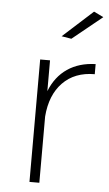

<svg xmlns="http://www.w3.org/2000/svg" viewBox="-53 -779 462 814"><g transform="rotate(5 177.5 -371.5)"><path d="M340 -522V-479Q255 -479 204 -426.5Q153 -374 146 -282V0H104V-521H146V-390Q171 -453 220.5 -486.5Q270 -520 340 -522ZM314 -743 355 -723 228 -620 186 -627Z"/></g></svg>

Font: Gontserrat ExtraLight
Style: Regular
Weight: 275
Designer: Julieta Ulanovsky
Foundry: Julieta Ulanovsky
Version: Version 6.001